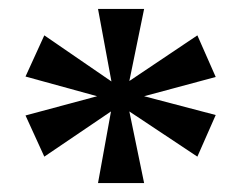

<svg xmlns="http://www.w3.org/2000/svg" viewBox="-20 -780 541 429"><path d="M199 -371 228 -531 79 -430 37 -522 197 -565 37 -609 79 -701 229 -598 199 -760H302L269 -599L421 -701L462 -608L302 -565L462 -523L421 -430L269 -531L302 -371Z"/></svg>

Font: Noto Naskh Arabic UI Semi
Style: Bold
Weight: 700
Designer: Monotype Design Team, David Williams, Mohamad Dakak and Nizar Qandah
Foundry: Monotype Imaging Inc.
Version: Version 2.014; ttfautohint (v1.8.4.7-5d5b)